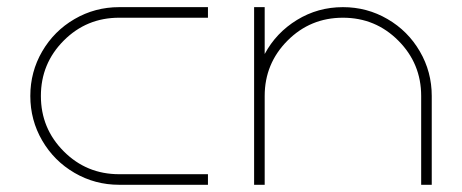

<svg xmlns="http://www.w3.org/2000/svg" viewBox="-20 -512 1280 532"><path d="M556.2 0H310.1Q243.2 0 186.5 -33Q129.9 -65.9 96.9 -122.6Q64 -179.2 64 -246.1Q64 -313 96.9 -369.6Q129.9 -426.3 186.5 -459.2Q243.2 -492.2 310.1 -492.2H556.2V-462.9H310.1Q219.7 -462.9 156.5 -399.4Q93.3 -335.9 93.3 -246.1Q93.3 -156.2 156.5 -92.8Q219.7 -29.3 310.1 -29.3H556.2Z M930.2 -492.2Q997.1 -492.2 1053.7 -459.2Q1110.4 -426.3 1143.3 -369.6Q1176.3 -313 1176.3 -246.1V0H1147V-246.1Q1147 -335.9 1083.7 -399.4Q1020.5 -462.9 930.2 -462.9Q839.8 -462.9 776.6 -399.4Q713.4 -335.9 713.4 -246.1V0H684.1V-492.2H713.4V-362.3Q745.1 -421.4 803 -456.8Q860.8 -492.2 930.2 -492.2Z"/></svg>

Font: Cherry
Style: Light
Weight: 300
Designer: Amin Abedi
Version: Version 1.00 ; ttfautohint (v1.6)